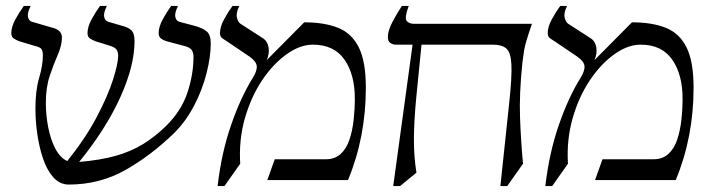

<svg xmlns="http://www.w3.org/2000/svg" viewBox="-20 -605 2387 645"><path d="M211 15Q181 15 159.5 -9Q138 -33 125 -71Q112 -109 105.5 -153.5Q99 -198 99 -240Q99 -301 111.5 -343.5Q124 -386 124 -418Q124 -434 119 -440.5Q114 -447 96 -451L46 -466Q35 -470 26.5 -475.5Q18 -481 18 -494Q18 -515 32 -540.5Q46 -566 60 -585H83Q71 -561 74 -548Q77 -535 87 -532L159 -511Q188 -503 188 -479Q188 -453 174.5 -422Q161 -391 147.5 -351.5Q134 -312 134 -259Q134 -218 142 -177Q150 -136 166 -105.5Q182 -75 206 -64Q267 -140 304.5 -211Q342 -282 359.5 -337Q377 -392 377 -418Q377 -431 371 -439Q365 -447 347 -452L302 -466Q291 -470 282.5 -475.5Q274 -481 274 -494Q274 -515 288 -540.5Q302 -566 316 -585H339Q327 -561 330 -548Q333 -535 343 -532L388 -519Q409 -514 420.5 -504Q432 -494 432 -467Q432 -384 384 -278Q336 -172 246 -61Q317 -67 368.5 -81.5Q420 -96 460 -120.5Q500 -145 537 -181Q589 -232 609.5 -293.5Q630 -355 630 -414Q630 -428 624 -437Q618 -446 598 -451L541 -466Q530 -469 521.5 -475Q513 -481 513 -494Q513 -515 527 -540.5Q541 -566 555 -585H578Q566 -561 569 -548Q572 -535 582 -532L631 -519Q661 -511 674.5 -499.5Q688 -488 688 -459Q688 -415 674 -359.5Q660 -304 632.5 -251Q605 -198 566 -159Q488 -83 401.5 -34Q315 15 211 15Z M711 20Q724 -92 756.5 -185.5Q789 -279 829 -343Q844 -367 842.5 -383Q841 -399 818 -415L747 -463Q737 -470 728 -475.5Q719 -481 719 -494Q719 -515 733 -540.5Q747 -566 761 -585H784Q772 -561 776 -545.5Q780 -530 788 -525L861 -478Q878 -468 882 -447Q886 -426 876 -403L1002 -530Q1070 -530 1116 -511.5Q1162 -493 1185.5 -445.5Q1209 -398 1209 -311Q1209 -144 1149 0H878L903 -70H1075Q1105 -70 1124.5 -88Q1144 -106 1154 -136Q1164 -166 1168 -202Q1172 -238 1172 -274Q1172 -355 1137 -405Q1102 -455 1031 -455Q988 -455 942.5 -422.5Q897 -390 860 -334.5Q823 -279 802.5 -207Q782 -135 787 -55L734 20Z M1735 -395Q1724 -290 1727 -209.5Q1730 -129 1737 -55L1684 20H1661L1691 -263Q1700 -347 1698 -388Q1696 -429 1681 -442Q1666 -455 1636 -455H1396Q1386 -355 1378.5 -278.5Q1371 -202 1370.5 -141Q1370 -80 1379 -25L1324 20H1301L1366 -455H1310Q1300 -455 1291.5 -460.5Q1283 -466 1283 -481Q1283 -502 1298.5 -531.5Q1314 -561 1330 -585H1353Q1338 -545 1346 -535Q1354 -525 1371 -525H1767Q1755 -490 1749 -470Q1743 -450 1740.5 -434.5Q1738 -419 1735 -395Z M1812 20Q1825 -92 1857.5 -185.5Q1890 -279 1930 -343Q1945 -367 1943.5 -383Q1942 -399 1919 -415L1848 -463Q1838 -470 1829 -475.5Q1820 -481 1820 -494Q1820 -515 1834 -540.5Q1848 -566 1862 -585H1885Q1873 -561 1877 -545.5Q1881 -530 1889 -525L1962 -478Q1979 -468 1983 -447Q1987 -426 1977 -403L2103 -530Q2171 -530 2217 -511.5Q2263 -493 2286.5 -445.5Q2310 -398 2310 -311Q2310 -144 2250 0H1979L2004 -70H2176Q2206 -70 2225.5 -88Q2245 -106 2255 -136Q2265 -166 2269 -202Q2273 -238 2273 -274Q2273 -355 2238 -405Q2203 -455 2132 -455Q2089 -455 2043.5 -422.5Q1998 -390 1961 -334.5Q1924 -279 1903.5 -207Q1883 -135 1888 -55L1835 20Z"/></svg>

Font: Bona Nova
Style: Italic
Weight: 400
Italic angle: -4°
Designer: Mateusz Machalski
Foundry: Capitalics
Version: Version 4.001; ttfautohint (v1.8.3)